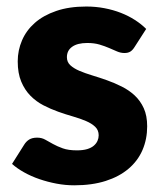

<svg xmlns="http://www.w3.org/2000/svg" viewBox="-20 -546 486 574"><path d="M382 -405Q376 -395.5 369.2 -391.5Q362.5 -387.5 352 -387.5Q341 -387.5 330 -392.2Q319 -397 306.2 -402.5Q293.5 -408 277.5 -412.8Q261.5 -417.5 241 -417.5Q211.5 -417.5 195.8 -406.2Q180 -395 180 -375Q180 -360.5 190.2 -351Q200.5 -341.5 217.5 -334.2Q234.5 -327 256 -320.5Q277.5 -314 300 -306Q322.5 -298 344 -287.2Q365.5 -276.5 382.5 -260.8Q399.5 -245 409.8 -222.5Q420 -200 420 -168.5Q420 -130 406 -97.5Q392 -65 364.2 -41.5Q336.5 -18 295.8 -5Q255 8 202 8Q175.5 8 149 3Q122.5 -2 97.8 -10.5Q73 -19 52 -30.8Q31 -42.5 16 -56L52 -113Q58 -123 67.2 -128.8Q76.5 -134.5 91 -134.5Q104.5 -134.5 115.2 -128.5Q126 -122.5 138.5 -115.5Q151 -108.5 167.8 -102.5Q184.5 -96.5 210 -96.5Q228 -96.5 240.5 -100.2Q253 -104 260.5 -110.5Q268 -117 271.5 -125Q275 -133 275 -141.5Q275 -157 264.5 -167Q254 -177 237 -184.2Q220 -191.5 198.2 -197.8Q176.5 -204 154 -212Q131.5 -220 109.8 -231.2Q88 -242.5 71 -259.8Q54 -277 43.5 -302Q33 -327 33 -362.5Q33 -395.5 45.8 -425.2Q58.5 -455 84 -477.5Q109.5 -500 148 -513.2Q186.5 -526.5 238 -526.5Q266 -526.5 292.2 -521.5Q318.5 -516.5 341.5 -507.5Q364.5 -498.5 383.5 -486.2Q402.5 -474 417 -459.5Z"/></svg>

Font: Lato
Style: Regular
Weight: 900
Designer: Lukasz Dziedzic with Adam Twardoch and Botio Nikoltchev
Foundry: tyPoland Lukasz Dziedzic
Version: Version 2.010; 2014-09-01; http://www.latofonts.com/; ttfaut